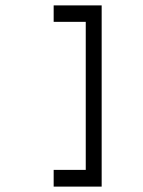

<svg xmlns="http://www.w3.org/2000/svg" viewBox="-20 -679 532 712"><path d="M179 -659H357V13H179V-49H298V-598H179Z"/></svg>

Font: IBM 3270 Semi-Condensed
Style: Condensed
Weight: 400
Monospace: yes
Version: Version 2.3.1